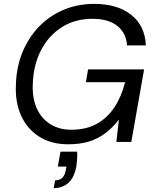

<svg xmlns="http://www.w3.org/2000/svg" viewBox="-20 -732 801 990"><path d="M332 12Q244 12 182 -27.5Q120 -67 89 -135.5Q58 -204 62 -293Q64 -384 95 -460.5Q126 -537 180 -593.5Q234 -650 307 -681Q380 -712 466 -712Q585 -712 656.5 -655.5Q728 -599 732 -498H635Q631 -561 585.5 -598Q540 -635 456 -635Q367 -635 299 -592Q231 -549 191.5 -473Q152 -397 149 -297Q146 -226 169.5 -173.5Q193 -121 239 -92Q285 -63 348 -63Q423 -63 478 -93Q533 -123 569.5 -178Q606 -233 625 -308H423L434 -374H723L657 0H580L593 -115Q561 -74 523.5 -45.5Q486 -17 439.5 -2.5Q393 12 332 12ZM257 238 264 198Q289 198 302.5 183.5Q316 169 320 141L323 127H278L292 50H378Q379 70 377.5 89Q376 108 374 124Q363 184 332.5 211Q302 238 257 238Z"/></svg>

Font: DM Sans 16pt
Style: Italic
Weight: 400
Italic angle: -10°
Version: Version 4.004;gftools[0.9.30]